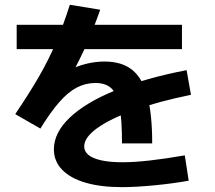

<svg xmlns="http://www.w3.org/2000/svg" viewBox="-20 -772 904 806"><path d="M380.9 -423.6Q339.1 -423.6 302.6 -404.6Q266.1 -385.6 229.5 -344Q192.8 -302.5 149.5 -232.3L44 -292.9Q104 -381.9 143.9 -451.1Q183.8 -520.3 214.1 -591.1Q244.4 -661.9 273.2 -752L400.6 -731.2Q374.5 -656.2 345.8 -591Q317.1 -525.8 283.1 -463.6L265.5 -474.4Q300 -493.7 340.1 -503.7Q380.2 -513.7 418.7 -513.7Q491.2 -513.7 534.8 -478.8Q578.3 -443.9 598.6 -368.8Q618.9 -293.8 618.9 -169.9H492.1Q492.1 -269.8 482.1 -323.7Q472 -377.6 448.2 -400.6Q424.3 -423.6 380.9 -423.6ZM206.2 -145.2Q206.2 -214.8 272.8 -278.2Q339.3 -341.7 464.8 -392.9Q590.3 -444.2 763.3 -477.5L781.7 -374Q645 -346.2 543.9 -309.9Q442.9 -273.6 388.2 -234.3Q333.5 -194.9 333.5 -157.2Q333.5 -136 351.8 -121.2Q370.2 -106.4 406 -98.7Q441.8 -90.9 493.4 -90.9Q544.4 -90.9 609.2 -98.3Q674 -105.6 755.8 -119.8L772.1 -13.4Q706.4 -1.6 627.9 6Q549.4 13.6 491.9 13.6Q402.3 13.6 338.2 -5.4Q274.2 -24.4 240.2 -60.1Q206.2 -95.9 206.2 -145.2ZM50 -667.8H743.9V-565.8H50Z"/></svg>

Font: Pretendard GOV Variable
Style: Regular
Weight: 400
Designer: Base glyphs from Inter by Rasmus Andersson; Hangul glyphs from Noto Sans CJK(Source Han Sans) by Jang Soo-young and Kang
Foundry: Kil Hyung-jin
Version: Version 1.307;Glyphs 3.2 (3192)